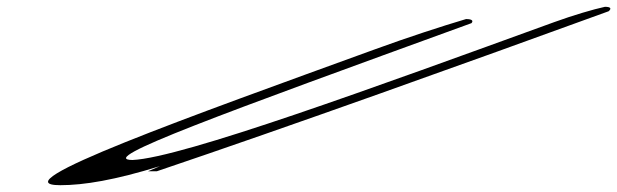

<svg xmlns="http://www.w3.org/2000/svg" viewBox="-20 -527 1813 564"><path d="M1081 -382C542 -186 -29 17 157 17C227 17 317 2 450 -39L415 -24H441C829 -155 1350 -342 1768 -494C1777 -502 1774 -507 1757 -507C1724 -500 1663 -482 1608 -462C1090 -274 514 -63 369 -57C260 -58 631 -192 1365 -459C1371 -466 1367 -471 1349 -471C1278 -450 1177 -417 1081 -382Z"/></svg>

Font: Snowfall
Style: UltraObl
Weight: 400
Designer: Jasper
Foundry: Cannot Into Space Fonts
Version: Version 0.9